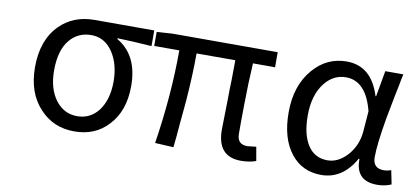

<svg xmlns="http://www.w3.org/2000/svg" viewBox="-58 -743 2041 942"><g transform="rotate(10 962.5 -272.0)"><path d="M175 -59Q102 -135 102 -265Q102 -400 178 -476Q245 -543 350 -543H647V-465Q552 -472 476 -474V-470Q583 -408 583 -254Q583 -130 514 -57Q450 13 346 13Q242 13 175 -59ZM453 -116Q494 -172 494 -261Q494 -346 456 -405Q415 -467 348 -467Q281 -467 240 -417Q197 -365 197 -265Q197 -174 239 -118Q281 -63 347 -63Q412 -63 453 -116Z M1058 -122Q1058 -148 1061 -271Q1061 -288 1061.5 -322.5Q1062 -357 1063 -371Q1064 -409 1064 -468H871Q871 -361 861 -231Q853 -139 850 -111L845 -52L839 5L747 0Q785 -245 785 -468H660V-538L738 -543H1262V-468H1152Q1146 -366 1145 -265Q1145 -206 1144 -176V-116Q1144 -63 1195 -63Q1201 -63 1239 -68L1251 1Q1218 13 1176 13Q1058 13 1058 -122Z M1425 -58Q1366 -132 1366 -262Q1366 -396 1438 -479Q1505 -557 1604 -557Q1728 -557 1772 -414H1775L1798 -543H1888L1882 -516L1877 -488L1865 -430Q1858 -395 1843 -315Q1820 -182 1820 -119Q1820 -63 1874 -63Q1893 -63 1911 -70L1925 -1Q1892 13 1855 13Q1746 13 1748 -97H1744Q1682 13 1576 13Q1481 13 1425 -58ZM1693 -113Q1737 -163 1743 -232L1751 -335Q1714 -480 1614 -480Q1551 -480 1508 -425Q1461 -364 1461 -263Q1461 -168 1496 -115Q1530 -63 1594 -63Q1648 -63 1693 -113Z"/></g></svg>

Font: Source Han Sans Regular
Style: Regular
Weight: 400
Designer: Ryoko NISHIZUKA  (kana & ideographs); Paul D. Hunt (Latin, Greek & Cyrillic); Wenlong ZHANG  (bopomofo); Sandoll Communi
Foundry: Adobe Systems Incorporated
Version: Version 1.00 January 18, 2024, initial release